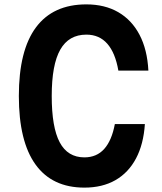

<svg xmlns="http://www.w3.org/2000/svg" viewBox="-20 -838 740 876"><path d="M365 18Q218 18 142 -87.5Q66 -193 66 -400Q66 -608 144 -713Q222 -818 374 -818Q458 -818 519.5 -782.5Q581 -747 616.5 -679.5Q652 -612 657 -516H520Q506 -597 469.5 -638.5Q433 -680 374 -680Q294 -680 255 -611.5Q216 -543 216 -400Q216 -257 252.5 -188.5Q289 -120 365 -120Q421 -120 455.5 -158.5Q490 -197 504 -272H641Q635 -180 600.5 -115Q566 -50 506.5 -16Q447 18 365 18Z"/></svg>

Font: Martian Mono SemiExpanded SemiBold
Style: Regular
Weight: 600
Monospace: yes
Version: Version 0.930